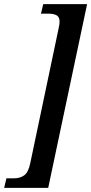

<svg xmlns="http://www.w3.org/2000/svg" viewBox="-68 -780 441 928"><path d="M-37 82H-2Q29 82 49 67.5Q69 53 78 10L216 -646Q220 -664 220 -675Q220 -698 205.5 -706Q191 -714 165 -714H130L141 -760H353L165 128H-48Z"/></svg>

Font: Noto Serif CondSemiBold
Style: Italic
Weight: 600
Width: 3
Italic angle: -12°
Designer: Monotype Design Team
Foundry: Monotype Imaging Inc.
Version: Version 1.001